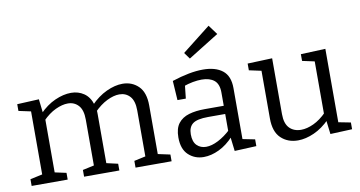

<svg xmlns="http://www.w3.org/2000/svg" viewBox="-78 -1005 2277 1215"><g transform="rotate(-10 1061.0 -397.5)"><path d="M519 -436.7 507.7 -435Q556.7 -486 611.7 -511.5Q666.7 -537 715.3 -537Q776.3 -537 817.5 -496.7Q858.7 -456.3 858.7 -372.3V-48.3L848.7 -62.3L937 -43.3V0H705.3V-43.3L790.3 -61.7L778.7 -47V-354.3Q778.7 -416 752.2 -445.2Q725.7 -474.3 684 -474.3Q648 -474.3 604.5 -453Q561 -431.7 519 -388.7L525.7 -408Q527.3 -399.3 527.7 -391.2Q528 -383 528 -375V-48.3L518 -62.3L601.3 -43.3V0H374.7V-43.3L459.7 -61.7L448 -47V-354.3Q448 -416 421.3 -445.2Q394.7 -474.3 353.3 -474.3Q317.3 -474.3 274 -454.2Q230.7 -434 189.3 -391.7L196 -407.3V-47L186 -61.3L269.3 -43.3V0H37.7V-43.3L128 -62.7L116 -48.3V-478L128 -462.7L37.7 -482V-525.3L178 -532L189.3 -433.7L178.3 -438.3Q227 -488.7 281.3 -512.8Q335.7 -537 384.7 -537Q431.3 -537 467.3 -512.5Q503.3 -488 519 -436.7Z M1403 -45.2 1390 -63 1481.7 -44.7V-1.3L1341.5 5L1330 -91L1337 -88Q1293.3 -39.8 1242.1 -15.4Q1191 9 1143 9Q1085.3 9 1045.3 -28.3Q1005.3 -65.5 1005.3 -140.5Q1005.3 -198.7 1030 -230.6Q1054.8 -262.5 1098.6 -275.5Q1142.5 -288.5 1200.5 -288.5H1331.5L1323 -278.5V-373.8Q1323 -428.5 1293.8 -452.3Q1264.5 -476 1213.5 -476Q1186.5 -476 1156.4 -470.4Q1126.2 -464.8 1092.2 -452.8L1104.5 -466L1094.5 -374.8H1040.8L1032.8 -499.2Q1090.3 -518 1140 -527.5Q1189.7 -537 1232.5 -537Q1312.5 -537 1357.7 -501.5Q1403 -466 1403 -388ZM1086.2 -146.7Q1086.2 -98.2 1109.7 -75.1Q1133.2 -52 1169.2 -52Q1204.5 -52 1246.9 -73.7Q1289.3 -95.5 1328.8 -132.5L1323 -111V-245L1331.5 -235.8H1213Q1142.2 -235.8 1114.2 -214.4Q1086.2 -193 1086.2 -146.7ZM1163.7 -620 1134 -661 1316.3 -804 1361.3 -743Z M1749 9Q1682.7 9 1639.7 -32.2Q1596.7 -73.3 1596.7 -158.3V-477L1606.7 -463L1518.3 -482V-525.3L1676.7 -531.3V-172.3Q1676.7 -111.7 1704.7 -82.7Q1732.7 -53.7 1779.7 -53.7Q1816.7 -53.7 1860 -73.7Q1903.3 -93.7 1945.3 -136.3L1938.7 -118.3V-479L1948.7 -463L1860.3 -482V-525.3L2018.7 -531.7V-48.7L2006.7 -62.3L2097 -44.7V-1.3L1956.7 4.7L1944.7 -94.3L1956.3 -89.7Q1906.7 -39.3 1852.3 -15.2Q1798 9 1749 9Z"/></g></svg>

Font: Bitter Thin
Style: Regular
Weight: 100
Designer: Sol Matas, and Bitter project Authors
Foundry: Sol Matas
Version: Version 2.002